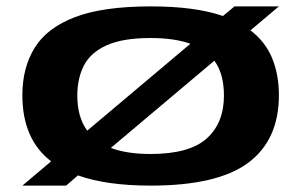

<svg xmlns="http://www.w3.org/2000/svg" viewBox="-20 -571 943 601"><path d="M50 10 140 -66Q50 -135 50 -273Q50 -359 88.5 -421.5Q127 -484 215 -517.5Q303 -551 452 -551Q522 -551 578 -543.5Q634 -536 678 -521L714 -551H853L764 -476Q811 -440 832 -388.5Q853 -337 853 -273Q853 -133 757 -61.5Q661 10 452 10Q313 10 224 -22L187 10ZM222 -272Q222 -204 253 -162L576 -434Q526 -452 451 -452Q365 -452 314.5 -429.5Q264 -407 243 -366.5Q222 -326 222 -272ZM451 -89Q573 -89 627 -137.5Q681 -186 681 -272Q681 -304 674 -331.5Q667 -359 651 -381L327 -108Q377 -89 451 -89Z"/></svg>

Font: Georama ExtraExtended SemiBold
Style: Regular
Weight: 600
Width: 8
Designer: Jean-Baptiste Levee
Foundry: Production Type
Version: Version 1.000